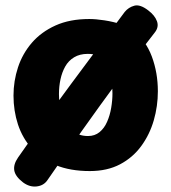

<svg xmlns="http://www.w3.org/2000/svg" viewBox="-20 -623 628 707"><path d="M308.9 -553Q332.7 -553 364.6 -548.1Q396.6 -543.2 425.5 -533.9Q454.4 -524.7 469.2 -511.7Q516.8 -474.7 539.1 -414.9Q561.3 -355.1 561.3 -287Q561.3 -232 546.2 -179.7Q531 -127.4 500.1 -85.2Q469.2 -42.9 422.1 -18Q374.9 6.9 310.9 6.9Q238.1 6.9 184.9 -15.1Q131.7 -37.1 97.1 -75.9Q62.6 -114.7 46.1 -164.9Q29.7 -215.2 29.7 -271Q29.7 -324.6 46.3 -375.1Q63 -425.7 97.4 -465.6Q131.8 -505.4 184.4 -529.2Q237.1 -553 308.9 -553ZM197.1 -276.4Q197.1 -238.9 208.3 -203.3Q219.4 -167.8 243.4 -144.9Q267.3 -122.1 304 -122.1Q329 -122.1 346.6 -136.5Q364.1 -150.9 374.4 -174.6Q384.8 -198.2 389.4 -225.8Q394.1 -253.4 394.1 -278.9Q394.1 -336 379.7 -369.2Q365.2 -402.3 340.8 -419.1Q330.1 -422.3 321.5 -423.4Q312.9 -424.6 303 -424.6Q273.7 -424.6 252.9 -412Q232.1 -399.4 220.2 -378.2Q208.3 -357 202.7 -330.8Q197.1 -304.7 197.1 -276.4ZM154.8 40.2Q141.2 60.4 115.2 63.5Q89.2 66.6 65 48.8Q36.4 26.8 32.6 4.8Q28.8 -17.2 46.3 -42.7Q104.9 -127.1 172.2 -219.2Q239.4 -311.3 308.3 -403.4Q377.2 -495.6 439.2 -579Q453.2 -596.2 474.6 -602Q495.9 -607.8 525.8 -584.8Q550.2 -566.4 558 -544.8Q565.8 -523.2 549.7 -503.1Q484.6 -420.2 415.6 -326.6Q346.6 -233 280.1 -139.1Q213.6 -45.2 154.8 40.2Z"/></svg>

Font: Playpen Sans Hebrew
Style: Regular
Weight: 400
Designer: Tom Grace, Laura Meseguer, Veronika Burian, José Scaglione
Foundry: TypeTogether
Version: Version 2.000